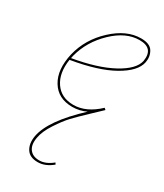

<svg xmlns="http://www.w3.org/2000/svg" viewBox="-177 -482 722 843"><g transform="rotate(30 184.0 -60.0)"><path d="M282 -409Q327 -409 342 -384Q357 -359 351 -328Q341 -278 265 -235Q189 -192 56 -170Q45 -98 76 -52.5Q107 -7 169 -7Q234 -7 295 -65L303 -58Q299 -54 254.5 -12Q210 30 187 54.5Q164 79 136.5 121Q109 163 103 198Q96 236 112 257.5Q128 279 161 279Q194 279 228 251L233 259Q197 289 159 289Q118 289 101.5 262.5Q85 236 92 196Q108 109 239 -13Q206 3 169 3Q97 3 63.5 -52Q30 -107 50 -194Q71 -281 140 -345Q209 -409 282 -409ZM340 -328Q352 -399 280 -399Q211 -399 146.5 -337Q82 -275 61 -194L58 -180Q181 -201 255.5 -241.5Q330 -282 340 -328Z"/></g></svg>

Font: EauTestInfant Hairline
Style: Italic
Weight: 250
Italic angle: -12°
Designer: Christian Thalmann (Catharsis Fonts)
Version: Version 0.001;PS 000.001;hotconv 1.0.88;makeotf.lib2.5.64775